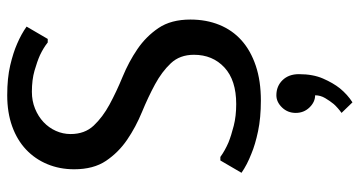

<svg xmlns="http://www.w3.org/2000/svg" viewBox="-258 -493 1020 545"><g transform="rotate(-90 252.5 -220.0)"><path d="M35 0ZM255 -710Q304 -710 340 -701.5Q376 -693 401 -682Q429 -670 450 -655L415 -595H405Q390 -607 369 -617Q351 -625 325 -632.5Q299 -640 265 -640Q239 -640 217 -631Q195 -622 179 -607Q163 -592 154 -572Q145 -552 145 -530Q145 -490 169 -464.5Q193 -439 229 -419.5Q265 -400 307.5 -382.5Q350 -365 386 -340.5Q422 -316 446 -280.5Q470 -245 470 -190Q470 -145 455 -108Q440 -71 411 -45Q382 -19 339 -4.5Q296 10 240 10Q191 10 153 2Q115 -6 89 -17Q58 -29 35 -45L70 -105H80Q98 -92 121 -82Q141 -74 168.5 -67Q196 -60 230 -60Q298 -60 334 -93.5Q370 -127 370 -180Q370 -220 346 -245.5Q322 -271 286 -290.5Q250 -310 207.5 -327.5Q165 -345 129 -369.5Q93 -394 69 -429.5Q45 -465 45 -520Q45 -561 59.5 -596Q74 -631 101 -656.5Q128 -682 167 -696Q206 -710 255 -710ZM205 109Q205 86 220.5 70Q236 54 255 54Q281 54 298 71.5Q315 89 315 118Q315 158 302.5 186.5Q290 215 275 234Q257 256 235 270L205 239Q219 229 230 217Q239 206 247 192.5Q255 179 255 164Q236 164 220.5 148Q205 132 205 109Z"/></g></svg>

Font: Scada
Style: Regular
Weight: 400
Designer: Jovanny Lemonad
Foundry: Jovanny Lemonad
Version: Version 3.005; ttfautohint (v0.91) -l 8 -r 50 -G 200 -x 0 -w